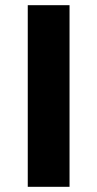

<svg xmlns="http://www.w3.org/2000/svg" viewBox="-20 -720 375 740"><path d="M87 -700H248V0H87Z"/></svg>

Font: Montserrat Alternates
Style: Bold
Weight: 700
Designer: Julieta Ulanovsky
Foundry: Julieta Ulanovsky
Version: Version 7.200